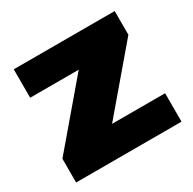

<svg xmlns="http://www.w3.org/2000/svg" viewBox="-118 -622 747 743"><g transform="rotate(-30 255.5 -250.0)"><path d="M254 -127H491V0H20V-106L247 -373H30V-500H481V-394Z"/></g></svg>

Font: Fivo Sans Black
Style: Regular
Weight: 900
Designer: Alexander Slobzheninov
Foundry: Alexander Slobzheninov
Version: 1.0